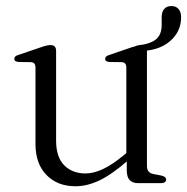

<svg xmlns="http://www.w3.org/2000/svg" viewBox="-20 -622 635 652"><path d="M595 -563.5Q595 -514 556.2 -481.2Q517.5 -448.5 449.5 -448.5Q445 -448.5 441.5 -450.8Q438 -453 437.5 -458Q437 -462 439.5 -464.2Q442 -466.5 448 -468Q490.5 -472.5 509.8 -488.5Q529 -504.5 529 -537V-564Q529 -581.5 537.5 -591.5Q546 -601.5 562 -601.5Q577.5 -601.5 586.2 -591.5Q595 -581.5 595 -563.5ZM410.5 -44V-84.5L409 -88.5V-391.5Q409 -401.5 405.2 -406Q401.5 -410.5 393 -411L351.5 -411.5Q343.5 -412.5 340.2 -415Q337 -417.5 337 -422Q337 -426.5 340.5 -430Q344 -433.5 353 -436L426 -461Q438.5 -465 446.5 -467Q454.5 -469 460 -469Q469.5 -469 474.2 -464Q479 -459 479 -449V-57.5Q479 -46 484.8 -39.5Q490.5 -33 501 -31L527.5 -26Q535.5 -24 539.8 -20.8Q544 -17.5 544 -12Q544 -6.5 539.5 -3.2Q535 0 526 0H449.5Q430 0 420.2 -10.5Q410.5 -21 410.5 -44ZM100.5 -133V-391.5Q100.5 -401.5 96.8 -406Q93 -410.5 84.5 -411L43 -411.5Q35 -412.5 31.8 -415Q28.5 -417.5 28.5 -422Q28.5 -426.5 31.8 -430Q35 -433.5 44 -436L117.5 -461Q130 -465.5 138 -467.2Q146 -469 151 -469Q161 -469 165.8 -464Q170.5 -459 170.5 -449V-144.5Q170.5 -88.5 198 -60.8Q225.5 -33 270.5 -33Q298 -33 330 -48Q362 -63 401 -95.5L424 -115L440 -99.5L416 -78.5Q360 -29.5 318 -9.5Q276 10.5 236.5 10.5Q175 10.5 137.8 -27.8Q100.5 -66 100.5 -133Z"/></svg>

Font: Fraunces Light
Style: Regular
Weight: 300
Version: Version 1.000;[b76b70a41]